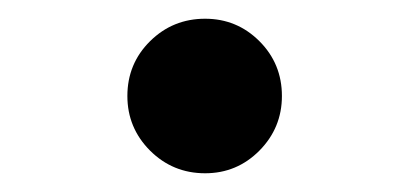

<svg xmlns="http://www.w3.org/2000/svg" viewBox="-20 -372 438 205"><path d="M199 -187Q233 -187 257 -211.2Q281 -235.5 281 -269.5Q281 -304 257 -328Q233 -352 199 -352Q164.5 -352 140.2 -328Q116 -304 116 -269.5Q116 -235.5 140.2 -211.2Q164.5 -187 199 -187Z"/></svg>

Font: Spartan SemiBold
Style: Regular
Weight: 600
Designer: Matt Bailey, Mirko Velimirovic
Foundry: Matt Bailey
Version: Version 1.003; ttfautohint (v1.8.3)